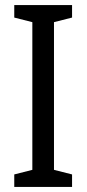

<svg xmlns="http://www.w3.org/2000/svg" viewBox="-20 -734 340 754"><path d="M263 0H36V-49L107 -67V-647L36 -665V-714H263V-665L192 -647V-67L263 -49Z"/></svg>

Font: Noto Sans Ethiopic Cond
Style: Regular
Weight: 400
Width: 3
Designer: Monotype Design Team
Foundry: Monotype Imaging Inc.
Version: Version 2.102; ttfautohint (v1.8.4.7-5d5b)